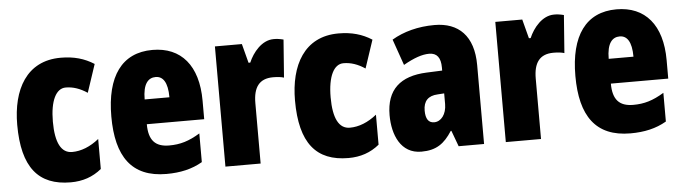

<svg xmlns="http://www.w3.org/2000/svg" viewBox="-41 -716 3132 880"><g transform="rotate(-5 1525.0 -276.5)"><path d="M254 10C309 10 356 -6 396 -39V-177C356 -145 314 -128 272 -128C222 -128 196 -177 196 -274C196 -371 224 -425 268 -425C302 -425 334 -414 367 -392L410 -521C366 -549 318 -563 257 -563C99 -563 32 -435 32 -274C32 -78 105 10 254 10Z M679 -562C538 -562 465 -459 465 -274C465 -90 534 10 694 10C758 10 812 -2 860 -30V-162C809 -131 769 -119 718 -119C654 -119 624 -151 624 -225H888V-310C888 -472 811 -562 679 -562ZM683 -437C716 -437 738 -409 738 -339H624C624 -411 649 -437 683 -437Z M1237 -563C1182 -563 1140 -510 1121 -465H1113L1090 -553H966V0H1128V-278C1128 -350 1155 -389 1219 -389C1240 -389 1256 -387 1269 -383L1282 -557C1262 -562 1250 -563 1237 -563Z M1532 10C1587 10 1634 -6 1674 -39V-177C1634 -145 1592 -128 1550 -128C1500 -128 1474 -177 1474 -274C1474 -371 1502 -425 1546 -425C1580 -425 1612 -414 1645 -392L1688 -521C1644 -549 1596 -563 1535 -563C1377 -563 1310 -435 1310 -274C1310 -78 1383 10 1532 10Z M1977 -563C1901 -563 1834 -545 1780 -513L1822 -393C1871 -421 1909 -434 1941 -434C1977 -434 1994 -411 1994 -366V-352L1922 -349C1801 -344 1736 -287 1736 -169C1736 -79 1772 10 1867 10C1936 10 1973 -17 2009 -73H2012L2039 0H2156V-363C2156 -498 2087 -563 1977 -563ZM1964 -245 1994 -247V-198C1994 -151 1969 -119 1937 -119C1911 -119 1898 -138 1898 -176C1898 -220 1920 -243 1964 -245Z M2527 -563C2472 -563 2430 -510 2411 -465H2403L2380 -553H2256V0H2418V-278C2418 -350 2445 -389 2509 -389C2530 -389 2546 -387 2559 -383L2572 -557C2552 -562 2540 -563 2527 -563Z M2814 -562C2673 -562 2600 -459 2600 -274C2600 -90 2669 10 2829 10C2893 10 2947 -2 2995 -30V-162C2944 -131 2904 -119 2853 -119C2789 -119 2759 -151 2759 -225H3023V-310C3023 -472 2946 -562 2814 -562ZM2818 -437C2851 -437 2873 -409 2873 -339H2759C2759 -411 2784 -437 2818 -437Z"/></g></svg>

Font: Noto Sans Armenian ExtraCondensed Black
Style: Regular
Weight: 900
Width: 2
Designer: Monotype Design Team
Foundry: Monotype Imaging Inc.
Version: Version 2.008